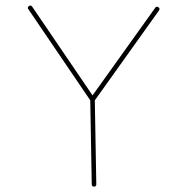

<svg xmlns="http://www.w3.org/2000/svg" viewBox="-20 -672 678 700"><path d="M322.8 8.3Q314.5 8.3 314.5 0L309.1 -306.2L83.5 -638.2Q78.6 -644.5 85.4 -649.9Q91.8 -654.8 97.2 -647.9L317.4 -324.2L545.9 -643.6Q550.3 -650.4 557.6 -645.5Q564.5 -641.1 559.6 -633.8L325.7 -306.2L331.1 0Q331.1 8.3 322.8 8.3Z"/></svg>

Font: Mikhak-FD Thin
Style: Regular
Weight: 100
Designer: Amin Abedi
Version: Version 3.2